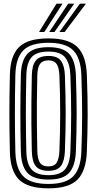

<svg xmlns="http://www.w3.org/2000/svg" viewBox="-20 -1020 530 1050"><path d="M245 10Q132.8 10 84.5 -37.4Q36.2 -84.8 34 -191Q32.5 -254.8 31.9 -307Q31.2 -359.2 31.4 -406.9Q31.5 -454.5 32.1 -503.6Q32.8 -552.8 34 -610Q36.2 -716 84.6 -763Q133 -810 245 -810Q355.2 -810 403.2 -762.9Q451.2 -715.8 455 -610Q457.2 -545.5 458.4 -492.4Q459.5 -439.2 459.4 -391.2Q459.2 -343.2 458.1 -294.8Q457 -246.2 455 -191Q451 -85.8 403.8 -37.9Q356.5 10 245 10ZM245 -14Q340.8 -14 381.2 -56.5Q421.8 -99 425 -192Q427 -248.5 428.1 -297.8Q429.2 -347 429.2 -394.9Q429.2 -442.8 428.2 -494.9Q427.2 -547 425 -609Q421.8 -701.8 381.1 -743.9Q340.5 -786 245 -786Q147.5 -786 106.8 -743.9Q66 -701.8 64 -609.2Q62.5 -545.8 61.9 -493.6Q61.2 -441.5 61.4 -394Q61.5 -346.5 62.1 -297.6Q62.8 -248.8 64 -191.8Q66 -98.8 106.8 -56.4Q147.5 -14 245 -14ZM245 -38Q164 -38 130 -74.6Q96 -111.2 94 -192.2Q92.5 -255.8 91.9 -307.9Q91.2 -360 91.4 -407.2Q91.5 -454.5 92.1 -503.2Q92.8 -552 94 -608.8Q95.8 -689.5 130.1 -725.8Q164.5 -762 245 -762Q325.5 -762 358.8 -724.9Q392 -687.8 395 -608Q397.2 -546.2 398.2 -494.4Q399.2 -442.5 399.2 -394.8Q399.2 -347 398.1 -298Q397 -249 395 -193Q392 -113.8 359.1 -75.9Q326.2 -38 245 -38ZM245 -62Q308.8 -62 335.6 -93.8Q362.5 -125.5 365 -194Q367 -250.2 368.1 -299.4Q369.2 -348.5 369.2 -396.1Q369.2 -443.8 368.2 -494.9Q367.2 -546 365 -606.8Q362.5 -672.5 336.9 -705.2Q311.2 -738 245 -738Q179 -738 152.2 -706.5Q125.5 -675 124 -608Q122.5 -544.8 121.9 -492.8Q121.2 -440.8 121.4 -393.5Q121.5 -346.2 122.1 -297.8Q122.8 -249.2 124 -193Q125.5 -123 153.5 -92.5Q181.5 -62 245 -62ZM245 -86Q195.2 -86 175.2 -112.1Q155.2 -138.2 154 -193.5Q152.2 -277.8 151.6 -343.1Q151 -408.5 151.8 -470.6Q152.5 -532.8 154 -607.5Q155.2 -662.5 175.4 -688.2Q195.5 -714 245 -714Q295 -714 314.1 -686.6Q333.2 -659.2 335 -605.8Q337 -549.2 338.1 -500Q339.2 -450.8 339.2 -403.4Q339.2 -356 338.2 -305.2Q337.2 -254.5 335 -194.8Q333 -139.8 313.4 -112.9Q293.8 -86 245 -86ZM245 -110Q277.5 -110 290.4 -131.2Q303.2 -152.5 305 -195.5Q307.2 -254 308.2 -304Q309.2 -354 309.2 -401.2Q309.2 -448.5 308.2 -498Q307.2 -547.5 305 -605Q303.2 -651.2 289.4 -670.6Q275.5 -690 245 -690Q213.2 -690 199.1 -670.8Q185 -651.5 184 -606.8Q182.2 -523 181.6 -457.8Q181 -392.5 181.8 -330.6Q182.5 -268.8 184 -194.2Q185 -152 198 -131Q211 -110 245 -110ZM193.5 -845 289 -1000H322L222.2 -845ZM304.8 -845 417 -1000H450L333.5 -845ZM249.2 -845 353 -1000H386L277.8 -845Z"/></svg>

Font: Big Shoulders Inline Display Thin Black
Style: Regular
Weight: 900
Version: Version 2.002